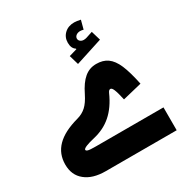

<svg xmlns="http://www.w3.org/2000/svg" viewBox="-234 -1234 1337 1407"><g transform="rotate(-30 434.5 -530.0)"><path d="M648.9 -1052.7C627.9 -1057.1 610.8 -1060.1 595.7 -1060.1C562 -1060.1 534.2 -1050.3 513.2 -1030.3C491.7 -1010.3 481 -984.4 481 -953.6C481 -921.4 491.2 -898.9 511.7 -886.7V-881.8L444.8 -862.3L468.3 -782.2L696.8 -856L673.3 -935.5L618.7 -917.5C610.8 -915 602.5 -913.6 593.3 -913.6C571.3 -913.6 553.7 -928.2 553.7 -946.3C553.7 -967.8 574.7 -983.4 602.1 -983.4C611.3 -983.4 620.1 -981.4 629.4 -979ZM792.5 -428.2C777.3 -500.5 761.2 -557.6 743.2 -599.6C707 -683.1 657.7 -715.8 583 -715.8C507.3 -715.8 452.1 -670.4 400.9 -565.4C381.8 -526.9 361.8 -497.6 340.8 -478.5C319.8 -459 293.5 -444.8 262.2 -436.5C97.7 -391.6 18.6 -310.5 18.6 -189.9C18.6 -129.9 39.1 -83.5 80.6 -50.3C121.6 -16.6 178.7 0 252 0H851.6V-193.4H279.8C246.1 -193.4 224.6 -194.8 214.4 -197.8C204.1 -200.7 199.2 -205.1 199.2 -210.9C199.2 -224.1 239.7 -239.3 296.9 -252.4C415.5 -279.8 500 -350.6 559.1 -483.9C565.4 -498 572.8 -505.4 581.5 -505.4C598.6 -505.4 611.3 -474.6 630.4 -388.7Z"/></g></svg>

Font: Estedad Black
Style: Regular
Weight: 900
Designer: Amin Abedi
Version: Version 7.3